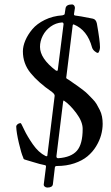

<svg xmlns="http://www.w3.org/2000/svg" viewBox="-20 -728 498 864"><path d="M264 -270 234 -26Q233 -16 242 -16Q300 -20 326 -49.5Q352 -79 352 -148Q352 -181 323 -219.5Q294 -258 268 -275Q266 -276 265.5 -275.5Q265 -275 264 -270ZM292 -367Q296 -364 310.5 -354Q325 -344 332 -339Q339 -334 353.5 -323Q368 -312 376 -303.5Q384 -295 396 -283Q408 -271 415 -259Q422 -247 429 -233Q436 -219 439 -203.5Q442 -188 442 -171Q442 -146 435 -120.5Q428 -95 412.5 -69.5Q397 -44 373.5 -24.5Q350 -5 314.5 7Q279 19 236 19Q228 19 227 25L218 101Q216 116 193 116Q186 116 181 111.5Q176 107 177 101L187 22Q187 15 181 15Q160 11 131.5 2Q103 -7 98 -8Q93 -9 90 -10.5Q87 -12 86.5 -13Q86 -14 85 -16.5Q84 -19 84 -20Q76 -37 65 -84Q54 -131 53 -158Q53 -164 59 -169Q65 -174 73 -174Q75 -174 88.5 -145Q102 -116 127.5 -79Q153 -42 185 -26Q193 -23 193 -28L226 -297Q226 -305 214 -314Q152 -357 117.5 -399.5Q83 -442 83 -497Q83 -520 94 -546Q105 -572 125.5 -596.5Q146 -621 181.5 -638.5Q217 -656 261 -659Q270 -661 271 -665L275 -691Q278 -708 304 -708Q310 -708 314 -702.5Q318 -697 317 -691L313 -665Q312 -659 319 -658Q333 -657 398 -644Q412 -641 416 -622Q430 -543 430 -515Q430 -508 427 -499Q424 -490 420 -490Q415 -490 406 -497.5Q397 -505 394 -515Q373 -593 312 -618Q310 -619 308.5 -617Q307 -615 307 -613L279 -386Q278 -382 278 -380Q278 -378 278.5 -376.5Q279 -375 280.5 -374Q282 -373 283 -372.5Q284 -372 286.5 -370.5Q289 -369 292 -367ZM259 -627Q231 -625 208 -608.5Q185 -592 172.5 -567.5Q160 -543 160 -517Q160 -465 231 -411Q234 -409 237 -409.5Q240 -410 240 -413L266 -619Q266 -627 259 -627Z"/></svg>

Font: EB Garamond
Style: SC
Weight: 400
Version: Version 000.010